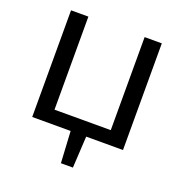

<svg xmlns="http://www.w3.org/2000/svg" viewBox="-149 -788 1058 1113"><g transform="rotate(20 380.5 -231.5)"><path d="M660 -658V0H433L422 195H348L337 0H100V-658H207V-84H554V-658Z"/></g></svg>

Font: Ysabeau SC Semibold
Style: Regular
Weight: 600
Designer: Christian Thalmann (Catharsis Fonts)
Version: Version 0.003